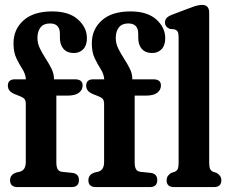

<svg xmlns="http://www.w3.org/2000/svg" viewBox="-20 -762 930 782"><path d="M209.5 -100.5Q209.5 -82.5 214.8 -73Q220 -63.5 234 -62L273.5 -58Q301.5 -55 301.5 -28.5Q301.5 0 271 0H51.5Q21 0 21 -28Q21 -50 45 -59L60.5 -62.5Q85 -69 85 -102V-339.5Q85 -352.5 79.5 -359Q74 -365.5 58 -371.5L42.5 -377.5Q25.5 -384.5 18.8 -393Q12 -401.5 12 -413Q12 -439 41 -439H85.5Q84 -460.5 71.5 -480Q59 -499.5 47 -524.2Q35 -549 35 -585.5Q35 -642.5 75.8 -679Q116.5 -715.5 192.5 -715.5Q261 -715.5 297.5 -682.8Q334 -650 334 -606.5Q334 -577 319 -561.5Q304 -546 280.5 -546Q254 -546 239 -562.5Q224 -579 224 -608V-624.5Q224 -666.5 183.5 -666.5Q158 -666.5 145.2 -650.5Q132.5 -634.5 132.5 -607Q132.5 -585 142.8 -564.2Q153 -543.5 166.2 -523.2Q179.5 -503 189.8 -482.2Q200 -461.5 200 -439H285Q316.5 -439 316.5 -414Q316.5 -396 301.5 -384.2Q286.5 -372.5 253.5 -372.5H209.5ZM528.5 -100.5Q528.5 -82.5 533.8 -73Q539 -63.5 553 -62L592.5 -58Q620.5 -55 620.5 -28.5Q620.5 0 590 0H370.5Q340 0 340 -28Q340 -50 364 -59L379.5 -62.5Q404 -69 404 -102V-339.5Q404 -352.5 398.5 -359Q393 -365.5 377 -371.5L361.5 -377.5Q344.5 -384.5 337.8 -393Q331 -401.5 331 -413Q331 -439 360 -439H404.5Q403 -460.5 390.5 -480Q378 -499.5 366 -524.2Q354 -549 354 -585.5Q354 -642.5 394.8 -679Q435.5 -715.5 511.5 -715.5Q580 -715.5 616.5 -682.8Q653 -650 653 -606.5Q653 -577 638 -561.5Q623 -546 599.5 -546Q573 -546 558 -562.5Q543 -579 543 -608V-624.5Q543 -666.5 502.5 -666.5Q477 -666.5 464.2 -650.5Q451.5 -634.5 451.5 -607Q451.5 -585 461.8 -564.2Q472 -543.5 485.2 -523.2Q498.5 -503 508.8 -482.2Q519 -461.5 519 -439H604Q635.5 -439 635.5 -414Q635.5 -396 620.5 -384.2Q605.5 -372.5 572.5 -372.5H528.5ZM832 -710V-100.5Q832 -81.5 836 -73.5Q840 -65.5 849 -62L863 -57.5Q881.5 -46 881.5 -28Q881.5 0 851 0H689Q658.5 0 658.5 -28Q658.5 -46 677 -57.5L690.5 -62Q700 -65.5 703.8 -73.5Q707.5 -81.5 707.5 -100.5V-609.5Q707.5 -626 703.8 -632.8Q700 -639.5 690.5 -642.5L671 -644.5Q652 -653 652 -670.5Q652 -680.5 658 -688Q664 -695.5 680.5 -702L753 -729.5Q772.5 -737 783.5 -739.5Q794.5 -742 803.5 -742Q832 -742 832 -710Z"/></svg>

Font: Fraunces 144pt S100 SemiBold
Style: Regular
Weight: 600
Version: Version 1.000; ttfautohint (v1.8.3)